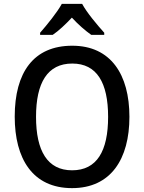

<svg xmlns="http://www.w3.org/2000/svg" viewBox="-20 -961 744 991"><path d="M404 -941H299C275 -897 223 -833 187 -792V-781H252C283 -802 317 -834 351 -870C384 -834 420 -803 451 -781H518V-792C482 -832 428 -896 404 -941ZM648 -358C648 -576 552 -725 353 -725C153 -725 56 -587 56 -359C56 -142 148 10 352 10C552 10 648 -140 648 -358ZM166 -358C166 -534 225 -633 353 -633C480 -633 538 -534 538 -358C538 -181 480 -82 352 -82C225 -82 166 -182 166 -358Z"/></svg>

Font: Noto Sans Myanmar SemiCondensed Medium
Style: Regular
Weight: 500
Width: 4
Designer: Monotype Design Team
Foundry: Monotype Imaging Inc.
Version: Version 2.107